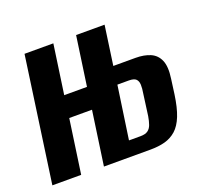

<svg xmlns="http://www.w3.org/2000/svg" viewBox="-95 -605 765 714"><g transform="rotate(-20 287.5 -247.5)"><path d="M-2.4 0 67.6 -495H181.6L153.7 -300H243.8L271.7 -495H384.4L362.4 -339.7H450.3Q484.2 -339.7 508.5 -329.2Q532.9 -318.6 543.8 -293.2Q554.8 -267.8 548.1 -221.6L540.1 -162.3Q533 -112 520.3 -80.1Q507.5 -48.2 488.3 -31Q469 -13.8 443.7 -6.9Q418.4 0 385.5 0H201.7L232.3 -213.8H142.2L111.6 0ZM322.5 -59.6H368.1Q387.3 -59.6 397.5 -66.9Q407.7 -74.2 412.5 -87.9Q417.4 -101.5 420.4 -119.9L431.8 -204.4Q435.4 -224.9 434.8 -239.4Q434.1 -254 426.2 -261.6Q418.3 -269.2 397.9 -269.2H352.9Z"/></g></svg>

Font: Alumni Sans Thin
Style: Italic
Weight: 100
Italic angle: -8°
Designer: Robert E. Leuschke
Foundry: Robert E. Leuschke
Version: Version 1.016